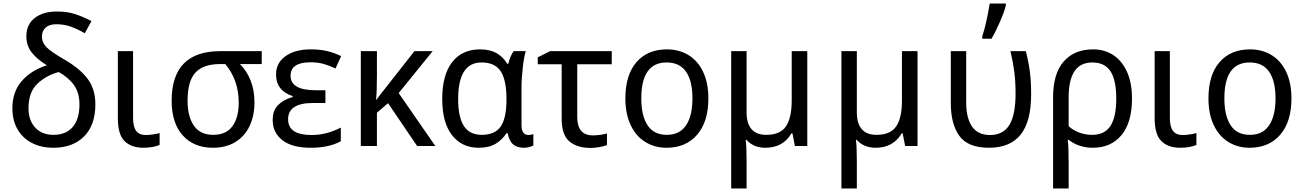

<svg xmlns="http://www.w3.org/2000/svg" viewBox="-20 -825 7368 1085"><path d="M497 -706 459 -637Q418 -661 380 -674.5Q342 -688 298 -688Q258 -688 237.5 -668.5Q217 -649 217 -619Q217 -584 243.5 -557.5Q270 -531 343 -489Q433 -437 476 -378.5Q519 -320 519 -236Q519 -118 455 -54Q391 10 282 10Q214 10 161.5 -16.5Q109 -43 79.5 -93.5Q50 -144 50 -214Q50 -306 103 -367Q156 -428 245 -456Q188 -491 158.5 -529.5Q129 -568 129 -620Q129 -687 176.5 -723.5Q224 -760 301 -760Q359 -760 402.5 -746Q446 -732 497 -706ZM141 -213Q141 -146 178.5 -104.5Q216 -63 282 -63Q353 -63 391 -107.5Q429 -152 429 -235Q429 -299 399.5 -342Q370 -385 312 -418Q241 -399 191 -351.5Q141 -304 141 -213Z M732 -158Q732 -109 749.5 -85.5Q767 -62 804 -62Q823 -62 845.5 -65.5Q868 -69 882 -73V-6Q868 1 842 5.5Q816 10 791 10Q722 10 684 -27.5Q646 -65 646 -157V-536H732Z M1183 10Q1076 10 1013 -59.5Q950 -129 950 -256Q950 -536 1225 -536H1459V-463H1336Q1375 -424 1396.5 -369.5Q1418 -315 1418 -246Q1418 -172 1391 -114Q1364 -56 1311 -23Q1258 10 1183 10ZM1185 -63Q1258 -63 1293.5 -112Q1329 -161 1329 -244Q1329 -373 1253 -463H1224Q1129 -463 1084.5 -415Q1040 -367 1040 -256Q1040 -167 1075.5 -115Q1111 -63 1185 -63Z M1819 -243H1749Q1608 -243 1608 -151Q1608 -62 1741 -62Q1824 -62 1906 -104V-27Q1840 10 1736 10Q1630 10 1575.5 -33Q1521 -76 1521 -146Q1521 -201 1551.5 -231.5Q1582 -262 1634 -277V-282Q1589 -296 1564.5 -326.5Q1540 -357 1540 -404Q1540 -470 1594 -508Q1648 -546 1736 -546Q1788 -546 1828 -536.5Q1868 -527 1908 -508L1876 -438Q1840 -455 1808 -464Q1776 -473 1735 -473Q1622 -473 1622 -397Q1622 -315 1765 -315H1819Z M2233 -299 2440 0H2337L2173 -242L2110 -188V0H2019V-536H2110V-397Q2110 -306 2105 -261H2107Q2120 -280 2146 -312L2322 -536H2425Z M2479 -266Q2479 -401 2535 -473.5Q2591 -546 2693 -546Q2747 -546 2784.5 -525.5Q2822 -505 2847 -464H2852Q2864 -511 2883 -536H2951Q2941 -503 2934 -441.5Q2927 -380 2927 -326V-118Q2927 -89 2937.5 -75.5Q2948 -62 2966 -62Q2979 -62 2994 -67V-3Q2986 2 2970.5 6Q2955 10 2940 10Q2903 10 2880.5 -8.5Q2858 -27 2849 -72H2842Q2817 -34 2780 -12Q2743 10 2685 10Q2590 10 2534.5 -61Q2479 -132 2479 -266ZM2842 -261V-267Q2842 -371 2810 -421.5Q2778 -472 2701 -472Q2569 -472 2569 -265Q2569 -163 2601.5 -113Q2634 -63 2702 -63Q2777 -63 2809.5 -110Q2842 -157 2842 -261Z M3437 -462H3242V-164Q3242 -60 3330 -60Q3350 -60 3372 -63Q3394 -66 3410 -71V-5Q3395 1 3369 6Q3343 11 3316 11Q3242 11 3198 -25.5Q3154 -62 3154 -155V-462H3019V-501L3089 -536H3437Z M3746 10Q3679 10 3626 -23Q3573 -56 3543.5 -119Q3514 -182 3514 -269Q3514 -401 3576.5 -473.5Q3639 -546 3749 -546Q3818 -546 3871 -513.5Q3924 -481 3953.5 -418.5Q3983 -356 3983 -269Q3983 -137 3919.5 -63.5Q3856 10 3746 10ZM3748 -63Q3821 -63 3857 -117Q3893 -171 3893 -269Q3893 -367 3857 -419.5Q3821 -472 3747 -472Q3604 -472 3604 -269Q3604 -171 3639.5 -117Q3675 -63 3748 -63Z M4542 0H4472L4458 -72H4453Q4405 10 4305 10Q4238 10 4198 -35H4194Q4199 5 4199 84V240H4112V-536H4199V-190Q4199 -127 4227 -95Q4255 -63 4310 -63Q4389 -63 4421.5 -111Q4454 -159 4454 -257V-536H4542Z M5165 0H5095L5081 -72H5076Q5028 10 4928 10Q4861 10 4821 -35H4817Q4822 5 4822 84V240H4735V-536H4822V-190Q4822 -127 4850 -95Q4878 -63 4933 -63Q5012 -63 5044.5 -111Q5077 -159 5077 -257V-536H5165Z M5353 -243V-536H5440V-246Q5440 -158 5473 -110Q5506 -62 5575 -62Q5649 -62 5684 -119Q5719 -176 5719 -296Q5719 -363 5712 -418Q5705 -473 5690 -536H5777Q5793 -474 5800 -418.5Q5807 -363 5807 -292Q5807 -138 5747.5 -64Q5688 10 5569 10Q5450 10 5401.5 -57Q5353 -124 5353 -243ZM5531 -620Q5543 -655 5554.5 -708Q5566 -761 5573 -805H5664V-794Q5656 -760 5631.5 -703.5Q5607 -647 5583 -606H5531Z M6155 10Q6117 10 6081.5 -1.5Q6046 -13 6019 -35H6014Q6019 2 6019 98V240H5931V-275Q5931 -409 5991 -477.5Q6051 -546 6157 -546Q6222 -546 6271.5 -513.5Q6321 -481 6349 -418.5Q6377 -356 6377 -268Q6377 -134 6318 -62Q6259 10 6155 10ZM6019 -274V-112Q6045 -88 6079.5 -75.5Q6114 -63 6152 -63Q6223 -63 6255.5 -114Q6288 -165 6288 -268Q6288 -372 6255.5 -422Q6223 -472 6153 -472Q6085 -472 6052 -422.5Q6019 -373 6019 -274Z M6591 -158Q6591 -109 6608.5 -85.5Q6626 -62 6663 -62Q6682 -62 6704.5 -65.5Q6727 -69 6741 -73V-6Q6727 1 6701 5.5Q6675 10 6650 10Q6581 10 6543 -27.5Q6505 -65 6505 -157V-536H6591Z M7041 10Q6974 10 6921 -23Q6868 -56 6838.5 -119Q6809 -182 6809 -269Q6809 -401 6871.5 -473.5Q6934 -546 7044 -546Q7113 -546 7166 -513.5Q7219 -481 7248.5 -418.5Q7278 -356 7278 -269Q7278 -137 7214.5 -63.5Q7151 10 7041 10ZM7043 -63Q7116 -63 7152 -117Q7188 -171 7188 -269Q7188 -367 7152 -419.5Q7116 -472 7042 -472Q6899 -472 6899 -269Q6899 -171 6934.5 -117Q6970 -63 7043 -63Z"/></svg>

Font: Noto Sans Display
Style: Regular
Weight: 400
Designer: Monotype Design team
Foundry: Monotype Imaging Inc.
Version: Version 1.000